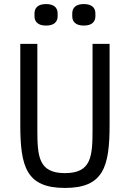

<svg xmlns="http://www.w3.org/2000/svg" viewBox="-20 -914 640 946"><path d="M80 -698V-299C80 -92 110 12 300 12C490 12 520 -92 520 -299V-698H436V-279C436 -144 431 -61 300 -61C169 -61 164 -144 164 -279V-698ZM207 -788C248 -788 264 -808 264 -834V-848C264 -874 248 -894 207 -894C166 -894 150 -874 150 -848V-834C150 -808 166 -788 207 -788ZM393 -788C434 -788 450 -808 450 -834V-848C450 -874 434 -894 393 -894C352 -894 336 -874 336 -848V-834C336 -808 352 -788 393 -788Z"/></svg>

Font: IBM Plex Mono
Style: Regular
Weight: 400
Monospace: yes
Designer: Mike Abbink, Paul van der Laan, Pieter van Rosmalen
Foundry: Bold Monday
Version: Version 2.004